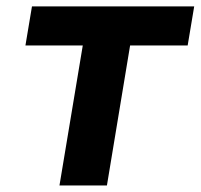

<svg xmlns="http://www.w3.org/2000/svg" viewBox="-20 -565 612 585"><path d="M305.8 0H161.2L232.2 -426.5H57.5L77.4 -545.5H571.7L551.8 -426.5H376.4Z"/></svg>

Font: Linik Sans
Style: Bold Italic
Weight: 700
Italic angle: 9°
Designer: Fonts by Rasmus Andersson / Changes by Cristiano Sobral with parts from Marc Monis
Foundry: rsms
Version: Version 3.020; ttfautohint (v1.6)